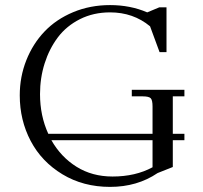

<svg xmlns="http://www.w3.org/2000/svg" viewBox="-20 -731 804 759"><path d="M58.1 -354Q58.1 -427.2 84 -492.7Q109.9 -558.1 156 -606.4Q202.1 -654.8 269.3 -682.9Q336.4 -710.9 415 -710.9Q495.1 -710.9 562 -682.1L609.9 -702.1H638.2V-524.9H610.8L573.2 -627Q506.8 -682.1 415 -682.1Q349.6 -682.1 296.1 -655.3Q242.7 -628.4 208.7 -583.3Q174.8 -538.1 156.5 -480.5Q138.2 -422.9 138.2 -358.9Q138.2 -273.4 170.9 -202.1H583V-310.1Q583 -335 575.9 -342.5Q568.8 -350.1 543.9 -350.1H501V-376H709V-350.1H663.1V-202.1H709V-176.8H663.1V-70.8L603 -46.9Q522.5 7.8 415 7.8Q309.1 7.8 226.8 -42Q144.5 -91.8 101.3 -173.8Q58.1 -255.9 58.1 -354ZM183.1 -176.8Q220.7 -110.4 282.5 -71.8Q344.2 -33.2 424.8 -33.2Q515.6 -33.2 583 -69.8V-176.8Z"/></svg>

Font: Dihjauti
Style: Regular
Weight: 400
Designer: T. Christopher White
Version: Version 3.0.0